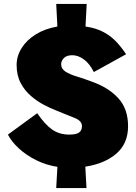

<svg xmlns="http://www.w3.org/2000/svg" viewBox="-20 -838 687 970"><path d="M454 -474Q432 -518 403 -538.5Q374 -559 346 -559Q316 -559 302.5 -544.5Q289 -530 289 -514Q289 -490 311 -476Q333 -462 369.5 -451Q406 -440 448 -424Q529 -395 578 -341.5Q627 -288 627 -200Q627 -113 568 -62Q509 -11 411 4L417 112H264L270 5Q213 -4 163.5 -28.5Q114 -53 76.5 -87Q39 -121 20 -158L168 -266Q207 -209 243.5 -183.5Q280 -158 330 -158Q365 -158 379.5 -168.5Q394 -179 394 -201Q394 -227 358.5 -241.5Q323 -256 261 -281Q235 -291 201.5 -308.5Q168 -326 136.5 -353Q105 -380 84.5 -418.5Q64 -457 64 -510Q64 -555 89.5 -595.5Q115 -636 161 -664.5Q207 -693 270 -704L264 -818H418L412 -704Q467 -696 505 -675Q543 -654 569.5 -625Q596 -596 617 -564Z"/></svg>

Font: Jost* Black
Style: Regular
Weight: 900
Version: Version 3.7